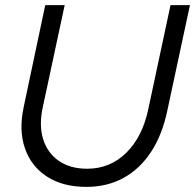

<svg xmlns="http://www.w3.org/2000/svg" viewBox="-20 -720 763 751"><path d="M318 11Q226 11 164 -29Q102 -69 77.5 -140Q53 -211 73 -303L157 -700H233L147 -299Q132 -229 149 -175Q166 -121 210.5 -90.5Q255 -60 321 -60Q410 -60 473.5 -122Q537 -184 560 -293L647 -700H723L635 -290Q615 -193 571 -126Q527 -59 463 -24Q399 11 318 11Z"/></svg>

Font: Red Hat Display
Style: Italic
Weight: 300
Italic angle: -12°
Designer: Pentagram, MCKL
Foundry: Pentagram, MCKL
Version: Version 1.023